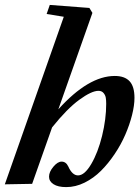

<svg xmlns="http://www.w3.org/2000/svg" viewBox="-21 -745 565 776"><path d="M-1.5 0 236.8 -677.2 167.5 -688.5 180.2 -725.1 340.3 -712.9 352.5 -692.9 214.8 -303.2Q336.4 -438 442.9 -438Q482.9 -438 502.7 -416.7Q522.5 -395.5 522.5 -349.6Q522.5 -318.8 512.7 -280Q502.9 -241.2 485.6 -201.2Q468.3 -161.1 442.6 -122.8Q417 -84.5 387.2 -54.7Q357.4 -24.9 320.8 -6.8Q284.2 11.2 246.6 11.2Q213.4 11.2 195.3 -0.5Q177.2 -12.2 177.2 -30.8Q177.2 -50.3 194.6 -71Q211.9 -91.8 228 -91.8Q245.6 -91.8 254.9 -72.3Q271 -36.1 294.4 -36.1Q320.8 -36.1 347.9 -82.3Q375 -128.4 391.6 -196Q408.2 -263.7 408.2 -325.2Q408.2 -339.8 406.5 -350.1Q404.8 -360.4 397.5 -369.1Q390.1 -377.9 377 -377.9Q349.1 -377.9 299.6 -341.8Q250 -305.7 189.5 -230L108.9 -2Z"/></svg>

Font: Elstob 14pt
Style: Bold Italic
Weight: 700
Italic angle: -20°
Designer: Peter S. Baker
Version: Version 1.015